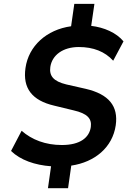

<svg xmlns="http://www.w3.org/2000/svg" viewBox="-20 -856 659 993"><path d="M332 117.2 348.6 0.5C470.7 -17.6 562 -93.8 578.6 -208C592.8 -307.6 542.5 -368.7 423.8 -396.5L322.8 -419.4C255.9 -435.5 233.9 -463.9 240.2 -509.3C249 -570.8 305.2 -612.8 387.7 -612.8C462.4 -612.8 522.5 -589.4 565.4 -542L618.7 -642.1C581.1 -687.5 517.6 -714.4 451.7 -722.2L468.3 -835.9H364.3L347.7 -720.2C220.7 -702.6 127.9 -618.2 111.8 -504.4C96.7 -399.9 145.5 -336.4 260.3 -309.6L360.8 -285.2C431.6 -269 455.6 -242.7 449.7 -199.2C441.9 -145 395.5 -106 299.8 -106C215.8 -106 145 -132.8 91.8 -179.7L37.1 -75.2C85.4 -28.3 160.6 -2 244.1 3.9L228 117.2Z"/></svg>

Font: Winston SemiBold
Style: Italic
Weight: 600
Italic angle: -8.13011°
Designer: Vernon Adams, Kim Jin-seong, David Berlow, Cristiano Sobral
Foundry: The Winston Project Authors
Version: Version 3.004